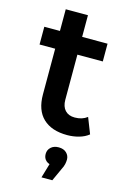

<svg xmlns="http://www.w3.org/2000/svg" viewBox="-136 -716 696 1044"><g transform="rotate(15 212.0 -193.5)"><path d="M283 7Q195 7 147 -38.5Q99 -84 99 -173V-652H224V-176Q224 -138 243.5 -117Q263 -96 298 -96Q340 -96 368 -118L403 -29Q381 -11 349 -2Q317 7 283 7ZM11 -430V-530H367V-430ZM208 265 244 143 257 188Q229 188 213 174Q197 160 197 136Q197 113 213.5 98Q230 83 257 83Q285 83 301 98.5Q317 114 317 136Q317 148 314 162Q311 176 301 195L269 265Z"/></g></svg>

Font: MOST Montserrat SemiBold
Style: Regular
Weight: 600
Designer: Julieta Ulanovsky
Foundry: Julieta Ulanovsky
Version: Version 8.000;March 11, 2024;FontCreator 15.0.0.2926 64-bit